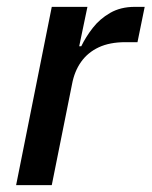

<svg xmlns="http://www.w3.org/2000/svg" viewBox="-20 -540 442 560"><path d="M131 0H27L131 -520H235L211 -405H217Q230 -432 250.5 -458.5Q271 -485 301.5 -502.5Q332 -520 373 -520H402L381 -417H346Q300 -417 268 -402Q236 -387 216.5 -359.5Q197 -332 190 -294Z"/></svg>

Font: IBM Plex Sans Medium
Style: Italic
Weight: 500
Italic angle: -11.31°
Designer: Mike Abbink, Paul van der Laan, Pieter van Rosmalen
Foundry: Bold Monday
Version: Version 3.201